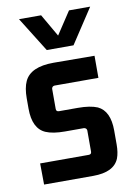

<svg xmlns="http://www.w3.org/2000/svg" viewBox="-80 -740 545 794"><g transform="rotate(-10 192.5 -343.5)"><path d="M246.1 2Q334 2 355.5 -51.8Q364.3 -75.2 364.3 -109.4V-168Q364.3 -250 314.5 -273.4Q284.2 -286.1 232.4 -286.1H153.3Q141.6 -286.1 141.6 -297.9V-382.8Q143.6 -392.6 153.3 -393.6H337.9V-486.3L166 -487.3Q69.3 -487.3 43.9 -432.6Q31.2 -405.3 31.2 -361.3V-318.4Q31.2 -234.4 83 -211.9Q112.3 -199.2 163.1 -199.2H243.2Q253.9 -197.3 254.9 -187.5V-98.6Q254.9 -86.9 243.2 -86.9H39.1L40 2ZM147.5 -543.9H259.8L355.5 -689.5H266.6L204.1 -594.7L149.4 -689.5H56.6Z"/></g></svg>

Font: Gemunu Libre
Style: Bold
Weight: 700
Designer: Pushpananda Ekanayake, Sol Matas, Kosala Senevirathne
Foundry: Mooniak
Version: Version 1.001